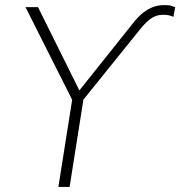

<svg xmlns="http://www.w3.org/2000/svg" viewBox="-20 -733 707 753"><path d="M209 0 267 -367 271 -326 80 -705H129L294 -373H287L504 -645Q523 -669 542.5 -684Q562 -699 582 -706Q602 -713 624 -713Q633 -713 639.5 -712.5Q646 -712 652.5 -710Q659 -708 667 -705L660 -667Q652 -671 642 -673Q632 -675 619 -675Q596 -675 577 -663.5Q558 -652 535 -625L294 -326L311 -367L253 0Z"/></svg>

Font: Nunito Sans 10pt SemiCondensed ExtraLight
Style: Italic
Weight: 250
Width: 4
Italic angle: -9°
Designer: Vernon Adams
Foundry: Vernon Adams
Version: Version 3.101;gftools[0.9.27]